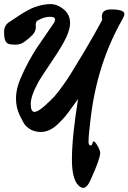

<svg xmlns="http://www.w3.org/2000/svg" viewBox="-20 -833 627 937"><path d="M587 -765Q587 -756 578 -740Q455 -525 423 -260Q412 -174 412 -140Q412 -123 424 -123Q428 -123 431 -133Q434 -143 437 -143Q444 -143 456.5 -120.5Q469 -98 469 -87Q469 -58 422 45Q405 84 385 84Q381 84 373 80Q331 55 331 -54.5Q331 -164 361 -350Q353 -340 333 -311.5Q313 -283 299.5 -266.5Q286 -250 265 -230Q224 -189 179 -189Q134 -189 104 -221Q95 -231 76.5 -269.5Q58 -308 58 -352.5Q58 -397 78.5 -446Q99 -495 120 -532.5Q141 -570 156 -594Q184 -635 243 -721Q249 -731 249 -737Q249 -751 225.5 -751Q202 -751 182 -742Q162 -733 159 -729Q156 -725 154 -715L155 -702Q155 -679 137.5 -661.5Q120 -644 100 -629.5Q80 -615 55 -615Q30 -615 20.5 -619.5Q11 -624 6 -634Q0 -648 0 -678Q0 -708 23 -724Q26 -726 51 -742.5Q76 -759 83.5 -764Q91 -769 113.5 -781.5Q136 -794 149 -798Q191 -813 225.5 -813Q260 -813 291 -787.5Q322 -762 322 -720Q322 -693 304.5 -653.5Q287 -614 235.5 -537.5Q184 -461 169 -436Q130 -365 130 -326Q130 -287 148 -287Q165 -287 197 -315.5Q229 -344 246 -363Q263 -382 286.5 -415Q310 -448 320.5 -465Q331 -482 354 -520Q377 -558 390 -579Q445 -672 479 -736Q477 -746 477 -753Q477 -787 522 -787Q587 -787 587 -765Z"/></svg>

Font: Ma Shan Zheng
Style: Regular
Weight: 400
Designer: ZhongQi
Foundry: ZhongQi
Version: Version 2.001